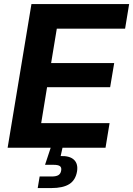

<svg xmlns="http://www.w3.org/2000/svg" viewBox="-20 -748 674 972"><path d="M18.6 0 139.2 -727.5H633.8L613.3 -603H267.6L238.8 -428.7H558.1L537.6 -306.6H218.3L188.5 -124.5H534.7L514.2 0ZM170.9 204.1 180.7 145.5H241.7Q264.6 145.5 275.9 138.4Q287.1 131.3 289.6 115.7Q292.5 100.1 283.7 93.3Q274.9 86.4 251.5 86.4H208L243.7 -21.5H300.3L296.4 0L287.1 42Q333 40.5 354.5 60.8Q376 81.1 370.1 119.1Q362.8 163.6 331.1 183.8Q299.3 204.1 239.3 204.1Z"/></svg>

Font: Inter 18pt
Style: Bold Italic
Weight: 700
Italic angle: -9.3988°
Designer: Rasmus Andersson
Foundry: rsms
Version: Version 4.001;git-66647c0bb